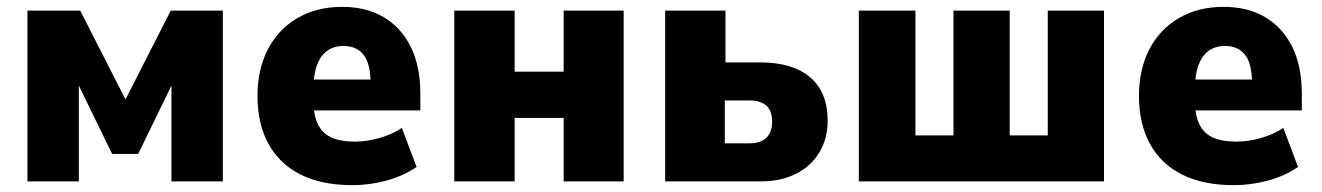

<svg xmlns="http://www.w3.org/2000/svg" viewBox="-20 -529 3856 560"><path d="M60 0V-498H214L346 -239L478 -498H630V0H480V-306H493L383 -80H307L197 -306H210V0Z M1008 11Q918 11 856.5 -20Q795 -51 763 -109.5Q731 -168 731 -249Q731 -326 761 -384.5Q791 -443 847 -476Q903 -509 978 -509Q1048 -509 1099 -479Q1150 -449 1178 -392.5Q1206 -336 1206 -255V-207H876V-297H1074L1061 -283Q1061 -343 1040.5 -369Q1020 -395 982 -395Q954 -395 934.5 -381Q915 -367 904.5 -339Q894 -311 894 -267V-238Q894 -195 906.5 -168Q919 -141 945.5 -128.5Q972 -116 1016 -116Q1050 -116 1087 -126.5Q1124 -137 1152 -156L1195 -42Q1155 -15 1106 -2Q1057 11 1008 11Z M1305 0V-498H1481V-320H1624V-498H1799V0H1624V-185H1481V0Z M1920 0V-498H2096V-347H2197Q2292 -347 2343 -303.5Q2394 -260 2394 -177Q2394 -124 2369.5 -84Q2345 -44 2301.5 -22Q2258 0 2199 0ZM2094 -111H2166Q2198 -111 2215 -127Q2232 -143 2232 -174Q2232 -206 2215 -221Q2198 -236 2166 -236H2094Z M2485 0V-498H2650V-134H2761V-498H2925V-134H3036V-498H3200V0Z M3579 11Q3489 11 3427.5 -20Q3366 -51 3334 -109.5Q3302 -168 3302 -249Q3302 -326 3332 -384.5Q3362 -443 3418 -476Q3474 -509 3549 -509Q3619 -509 3670 -479Q3721 -449 3749 -392.5Q3777 -336 3777 -255V-207H3447V-297H3645L3632 -283Q3632 -343 3611.5 -369Q3591 -395 3553 -395Q3525 -395 3505.5 -381Q3486 -367 3475.5 -339Q3465 -311 3465 -267V-238Q3465 -195 3477.5 -168Q3490 -141 3516.5 -128.5Q3543 -116 3587 -116Q3621 -116 3658 -126.5Q3695 -137 3723 -156L3766 -42Q3726 -15 3677 -2Q3628 11 3579 11Z"/></svg>

Font: Nunito Sans 10pt SemiCondensed Black
Style: Regular
Weight: 900
Width: 4
Designer: Vernon Adams
Foundry: Vernon Adams
Version: Version 3.101;gftools[0.9.27]